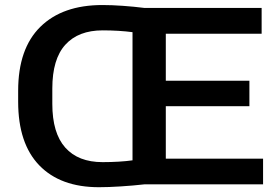

<svg xmlns="http://www.w3.org/2000/svg" viewBox="-20 -743 1114 774"><path d="M392.6 -722.7Q231.9 -722.7 142.6 -634.8Q53.2 -546.9 53.2 -377V-333Q53.2 -164.6 138.4 -76.4Q223.6 11.7 378.9 11.7Q416.5 11.7 466.3 8.5Q516.1 5.4 563.5 0H1040.5V-103.5H648.4V-314.9H985.4V-417.5H648.4V-606.9H1034.7V-710.9H563Q520.5 -716.3 475.6 -719.5Q430.7 -722.7 392.6 -722.7ZM190.9 -324.2V-386.2Q190.9 -504.9 243.4 -562.7Q295.9 -620.6 394 -620.6Q425.8 -620.6 457.5 -618.7Q489.3 -616.7 514.2 -613.3V-96.7Q491.2 -93.3 458.7 -91.3Q426.3 -89.4 393.6 -89.4Q295.4 -89.4 243.2 -147.9Q190.9 -206.5 190.9 -324.2Z"/></svg>

Font: Roboto Flex
Style: wght 600 wdth 140 opsz 13.0 GRAD 0.00 slnt 0.00 XTRA 468 XOPQ 96 YOPQ 79 YTLC 514 YTUC 712 YTAS 750 YTDE -203.00 YTFI 738
Weight: 600
Width: 8
Designer: Berlow after Robertson
Foundry: Google
Version: Version 3.100